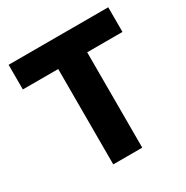

<svg xmlns="http://www.w3.org/2000/svg" viewBox="-166 -868 977 1008"><g transform="rotate(-30 322.5 -364.0)"><path d="M20.5 -578.1V-727.5H624.5V-578.1H410.6V0H234.9V-578.1Z"/></g></svg>

Font: Inter Display ExtraBold
Style: Regular
Weight: 800
Designer: Rasmus Andersson
Foundry: rsms
Version: Version 4.000;git-a52131595